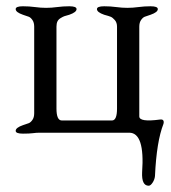

<svg xmlns="http://www.w3.org/2000/svg" viewBox="-20 -423 544 612"><path d="M490 -42Q498 -43 500.5 -39Q503 -35 501 -28Q479 28 474 138Q473 149 466.5 159Q460 169 454 169Q431 169 433 126Q442 0 392 0H106Q96 0 85 1.5Q74 3 53 3Q30 3 30 -6Q30 -16 53 -24Q66 -28 72 -30.5Q78 -33 83.5 -41Q89 -49 89 -62V-338Q89 -351 83.5 -359Q78 -367 72 -369.5Q66 -372 53 -376Q30 -384 30 -394Q30 -403 53 -403Q73 -403 91.5 -400.5Q110 -398 127 -398Q144 -398 162.5 -400.5Q181 -403 201 -403Q224 -403 224 -394Q224 -384 201 -376Q190 -373 185.5 -371.5Q181 -370 173.5 -365.5Q166 -361 163 -354.5Q160 -348 160 -338V-77Q160 -39 177 -39H337Q353 -39 353 -77V-338Q353 -351 346 -359Q339 -367 333 -369.5Q327 -372 312 -376Q289 -384 289 -394Q289 -403 312 -403Q332 -403 350.5 -400.5Q369 -398 386 -398Q403 -398 421.5 -400.5Q440 -403 460 -403Q483 -403 483 -394Q483 -384 460 -376Q447 -372 441 -369.5Q435 -367 429.5 -359Q424 -351 424 -338V-52Q424 -33 490 -42Z"/></svg>

Font: EB Garamond 12 All SC
Style: AllSC
Weight: 400
Version: Version 0.016 ; ttfautohint (v0.97) -l 8 -r 50 -G 200 -x 0 -